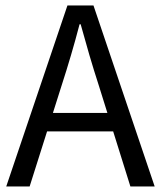

<svg xmlns="http://www.w3.org/2000/svg" viewBox="-20 -676 583 696"><path d="M2.6 0 224.5 -656.3H318.8L540.7 0H452.7L338 -366.6Q320.1 -421.7 304 -476.5Q288 -531.3 272.4 -588H268.4Q253.5 -530.7 237.4 -476.2Q221.4 -421.7 203.5 -366.6L87.4 0ZM119.4 -199.8V-266.5H421.6V-199.8Z"/></svg>

Font: SourceSans3VF
Style: Regular
Weight: 200
Designer: Paul D. Hunt
Foundry: Adobe
Version: Version 3.052;hotconv 1.1.0;makeotfexe 2.6.0